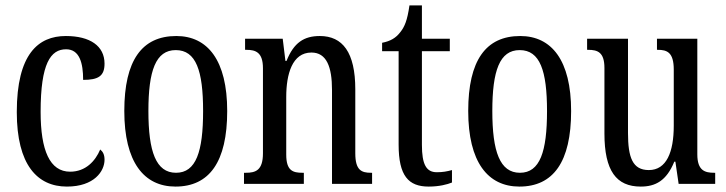

<svg xmlns="http://www.w3.org/2000/svg" viewBox="-20 -679 2681 709"><path d="M227 10C328 10 366 -47 366 -89C366 -108 360 -119 350 -127C332 -84 296 -45 239 -45C164 -45 130 -123 130 -266C130 -445 167 -497 224 -497C274 -497 287 -446 287 -384C343 -384 366 -398 366 -444C366 -509 313 -546 223 -546C121 -546 42 -479 42 -265C42 -70 118 10 227 10Z M628 10C753 10 819 -81 819 -269C819 -456 747 -546 631 -546C504 -546 439 -456 439 -269C439 -81 511 10 628 10ZM630 -41C556 -41 528 -119 528 -269C528 -418 555 -494 629 -494C704 -494 730 -418 730 -269C730 -119 704 -41 630 -41Z M881 0H1102V-41H1097C1062 -41 1037 -48 1037 -108V-321C1037 -405 1059 -485 1130 -485C1186 -485 1206 -432 1206 -347V0H1354V-41H1350C1315 -41 1292 -50 1292 -113V-349C1292 -486 1245 -546 1161 -546C1103 -546 1065 -522 1038 -454H1034L1024 -536H885V-495H890C924 -495 951 -486 951 -427V-113C951 -50 924 -41 888 -41H881Z M1563 10C1602 10 1632 2 1649 -5V-51C1631 -46 1615 -43 1593 -43C1554 -43 1538 -72 1538 -144V-490H1641V-536H1538V-659H1492C1484 -603 1474 -580 1458 -560C1442 -539 1422 -527 1391 -521V-490H1452V-145C1452 -30 1488 10 1563 10Z M1898 10C2023 10 2089 -81 2089 -269C2089 -456 2017 -546 1901 -546C1774 -546 1709 -456 1709 -269C1709 -81 1781 10 1898 10ZM1900 -41C1826 -41 1798 -119 1798 -269C1798 -418 1825 -494 1899 -494C1974 -494 2000 -418 2000 -269C2000 -119 1974 -41 1900 -41Z M2346 10C2400 10 2441 -11 2470 -82H2474L2486 0H2621V-41H2617C2583 -41 2555 -49 2555 -109V-536H2406V-495H2409C2443 -495 2468 -486 2468 -422V-215C2468 -117 2441 -51 2376 -51C2316 -51 2299 -97 2299 -188V-536H2148V-495H2152C2187 -495 2212 -486 2212 -428V-186C2212 -48 2256 10 2346 10Z"/></svg>

Font: Noto Serif Sinhala ExtraCondensed
Style: Regular
Weight: 400
Width: 2
Designer: Jelle Bosma - Monotype Design Team
Foundry: Monotype Imaging Inc.
Version: Version 2.007